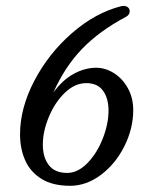

<svg xmlns="http://www.w3.org/2000/svg" viewBox="-20 -611 498 641"><path d="M392.1 -591.3Q389.2 -591.3 384.3 -590.3Q297.4 -567.9 219.5 -499.8Q141.6 -431.6 94.2 -340.6Q46.9 -249.5 46.9 -162.6Q46.9 -114.7 64 -75.9Q81.1 -37.1 118.4 -13.9Q155.8 9.3 213.9 9.3Q268.6 9.3 317.4 -27.6Q366.2 -64.5 395.5 -123.3Q424.8 -182.1 424.8 -243.7Q424.8 -284.2 407 -316.4Q389.2 -348.6 360.6 -366.7Q332 -384.8 301.3 -384.8Q263.2 -384.8 225.8 -364.3Q188.5 -343.8 158.2 -302.2Q196.8 -388.7 254.4 -448.2Q312 -507.8 400.4 -554.7Q413.1 -561.5 413.1 -573.7Q413.1 -581.1 407.5 -586.2Q401.9 -591.3 392.1 -591.3ZM268.1 -333.5Q305.7 -333.5 324 -308.1Q342.3 -282.7 342.3 -241.7Q342.3 -197.3 323 -148.2Q303.7 -99.1 271.7 -66.4Q239.7 -33.7 204.1 -33.7Q163.1 -33.7 143.1 -59.6Q123 -85.4 123 -127.9Q123 -172.4 143.1 -220.7Q163.1 -269 196.5 -301.3Q230 -333.5 268.1 -333.5Z"/></svg>

Font: Radley
Style: Italic
Weight: 400
Italic angle: -12°
Designer: Vernon Adams
Foundry: Vernon Adams
Version: Version 1.003; ttfautohint (v1.6)